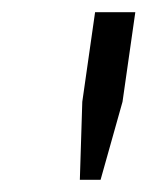

<svg xmlns="http://www.w3.org/2000/svg" viewBox="-20 -706 260 315"><path d="M181 -539 145 -411H111L115 -539L136 -686H202Z"/></svg>

Font: Chivo Light Italic
Style: Regular
Weight: 300
Italic angle: -8.05°
Designer: Hector Gatti
Foundry: Omnibus-Type
Version: Version 1.007